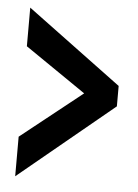

<svg xmlns="http://www.w3.org/2000/svg" viewBox="-44 -613 439 609"><g transform="rotate(5 175.0 -308.5)"><path d="M27 -40V-166L222 -321L28 -454V-577L329 -354V-289Z"/></g></svg>

Font: Inconsolata ExtraCondensed Black
Style: Regular
Weight: 900
Width: 2
Monospace: yes
Designer: Raph Levien, Cyreal, Brenton Simpson
Foundry: Raph Levien, Cyreal, Google
Version: Version 3.001; ttfautohint (v1.8.2.53-6de2)